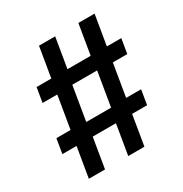

<svg xmlns="http://www.w3.org/2000/svg" viewBox="-149 -741 818 856"><g transform="rotate(-30 260.5 -312.5)"><path d="M64.6 0H147.9L173.6 -154.2H293.1L267.4 0H350.7L376.4 -154.2H453.5L466 -229.2H388.9L416.7 -395.8H491L503.5 -470.8H429.2L454.9 -625H371.5L345.8 -470.8H226.4L252.1 -625H168.8L143.1 -470.8H67.4L54.9 -395.8H130.6L102.8 -229.2H29.9L17.4 -154.2H90.3ZM181.2 -225 210.4 -400H338.2L309 -225Z"/></g></svg>

Font: Afacad Medium
Style: Regular
Weight: 500
Designer: Kristian Moeller
Foundry: Dicotype
Version: Version 1.000